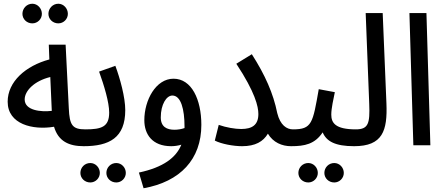

<svg xmlns="http://www.w3.org/2000/svg" viewBox="-20 -777 2385 1027"><path d="M292 -652C320 -652 343 -675 343 -703C343 -732 320 -757 292 -757C262 -757 239 -732 239 -703C239 -675 262 -652 292 -652ZM153 -652C181 -652 204 -675 204 -703C204 -732 181 -757 153 -757C123 -757 100 -732 100 -703C100 -675 123 -652 153 -652Z M428 5C468 5 484 -15 484 -42C484 -68 469 -85 437 -85C367 -85 352 -107 348 -198L331 -538H241L244 -459C117 -425 21 -340 21 -233C21 -112 156 -80 269 -99C292 -21 349 5 428 5ZM112 -245C112 -291 163 -344 249 -365L257 -184C199 -177 112 -186 112 -245Z M602 199C630 199 653 176 653 148C653 119 630 95 602 95C572 95 549 119 549 148C549 176 572 199 602 199ZM463 199C491 199 514 176 514 148C514 119 491 95 463 95C433 95 410 119 410 148C410 176 433 199 463 199Z M427 5C565 5 650 -40 650 -188C650 -257 622 -358 597 -425L510 -394C537 -319 564 -230 564 -175C564 -99 524 -85 437 -85Z M748 230C944 195 1057 75 1057 -109C1057 -245 1005 -356 908 -356C814 -356 752 -242 752 -134C752 -59 794 5 896 5C914 5 933 2 950 -3C922 66 854 118 723 146ZM840 -149C840 -218 870 -266 902 -266C948 -266 967 -192 967 -100C967 -97 967 -94 967 -92C950 -86 931 -83 913 -83C873 -83 840 -98 840 -149Z M1270 -87C1237 -87 1190 -95 1150 -109L1129 -25C1164 -7 1228 5 1275 5C1346 5 1388 -20 1413 -62C1441 -15 1488 5 1537 5C1578 5 1593 -15 1593 -42C1593 -68 1579 -85 1547 -85C1514 -85 1479 -107 1463 -172C1442 -277 1398 -376 1327 -487L1244 -436C1345 -283 1362 -207 1362 -167C1362 -108 1328 -87 1270 -87Z M1768 199C1796 199 1819 176 1819 148C1819 119 1796 95 1768 95C1738 95 1715 119 1715 148C1715 176 1738 199 1768 199ZM1629 199C1657 199 1680 176 1680 148C1680 119 1657 95 1629 95C1599 95 1576 119 1576 148C1576 176 1599 199 1629 199Z M1537 5C1610 5 1664 -6 1706 -69C1726 -21 1773 5 1874 5C1916 5 1931 -15 1931 -42C1931 -68 1916 -85 1884 -85C1773 -85 1752 -120 1752 -164C1752 -198 1764 -249 1771 -284L1685 -300C1653 -118 1649 -85 1547 -85Z M1874 5C2027 5 2053 -78 2047 -224L2027 -707H1936L1955 -221C1959 -117 1951 -85 1883 -85Z M2191 0H2282L2261 -707H2170Z"/></svg>

Font: Noto Sans Arabic ExtCond Med
Style: Regular
Weight: 500
Width: 2
Designer: Monotype Design Team, Nadine Chahine, Nizar Qandah and Khaled Hosny
Foundry: Monotype Imaging Inc.
Version: Version 2.012